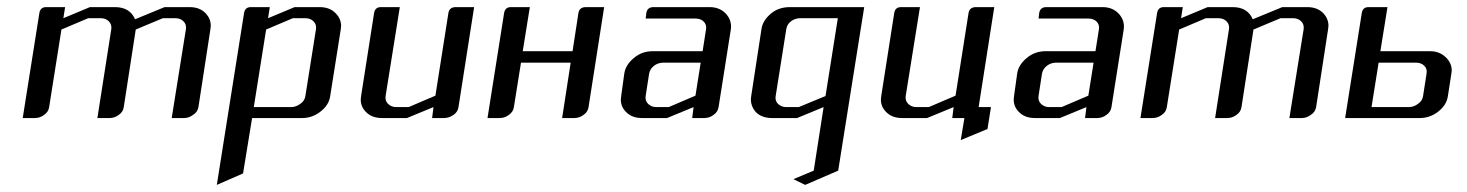

<svg xmlns="http://www.w3.org/2000/svg" viewBox="-20 -332 4125 540"><path d="M43.9 0 90.8 -295.9Q93.8 -312 109.9 -312H163.1L158.2 -280.8L232.9 -312H303.2Q345.2 -312 359.9 -277.8L442.9 -312H513.2Q542.5 -312 559.1 -293.9Q572.8 -278.8 572.8 -259.3Q572.8 -256.8 571.8 -250L538.1 -30.8Q535.6 -16.6 522.9 -8.8Q511.2 0 498 0H462.9L502.9 -250Q504.9 -263.2 496.1 -272Q487.3 -280.8 473.1 -280.8H438L361.8 -249L328.1 -30.8Q326.2 -17.1 314 -8.8Q302.2 0 288.1 0H253.9L293 -250Q294.9 -263.2 286.1 -272Q277.3 -280.8 263.2 -280.8H228L152.8 -249L118.2 -30.8Q116.2 -17.1 104 -8.8Q92.3 0 78.1 0Z M589.8 188 666.5 -295.9Q669.4 -312 685.5 -312H738.8L733.9 -280.8L808.6 -312H878.9Q908.2 -312 924.8 -293.9Q938 -280.8 939.5 -261.2Q939.5 -258.8 938.5 -250L908.7 -62Q905.3 -36.6 881.3 -18.1Q858.4 0 829.6 0H689L663.6 155.8ZM693.8 -30.8H798.8Q812.5 -30.8 824.7 -40Q836.9 -48.3 838.9 -62L868.7 -250Q870.6 -263.2 861.8 -272Q853 -280.8 838.9 -280.8H803.7L728.5 -249Z M994.6 -52.2Q994.6 -55.2 995.6 -62L1032.2 -295.9Q1035.2 -312 1051.3 -312H1104.5L1064.5 -62Q1062.5 -48.8 1071.3 -40Q1080.6 -30.8 1094.2 -30.8H1129.4L1204.6 -63L1241.2 -295.9Q1244.1 -312 1262.2 -312H1313.5L1269.5 -30.8Q1267.6 -17.1 1255.4 -8.8Q1242.2 0 1229.5 0H1195.3L1199.2 -30.8L1124.5 0H1054.2Q1024.9 0 1008.3 -18.1Q994.6 -32.2 994.6 -52.2Z M1351.1 0 1397.9 -295.9Q1400.9 -312 1417 -312H1470.2L1450.2 -188H1590.3L1606.9 -295.9Q1609.9 -312 1627.9 -312H1679.2L1635.3 -30.8Q1633.3 -17.1 1621.1 -8.8Q1609.4 0 1595.2 0H1561L1585 -155.8H1445.3L1425.3 -30.8Q1423.3 -17.1 1411.1 -8.8Q1399.4 0 1385.3 0Z M1726.1 -52.2Q1726.1 -55.2 1727.1 -62L1735.8 -125Q1739.3 -149.4 1762.7 -168.9Q1785.2 -188 1815.9 -188H1956.1L1965.8 -250Q1967.8 -262.7 1959 -271.5Q1950.7 -279.8 1936 -279.8H1795.9L1797.9 -295.9Q1800.8 -312 1817.9 -312H1976.1Q2003.9 -312 2021.5 -293.5Q2036.1 -277.3 2036.1 -257.3Q2036.1 -252.4 2035.6 -250L2001 -30.8Q1999 -17.1 1986.8 -8.8Q1975.1 0 1960.9 0H1926.8L1930.7 -30.8L1856 0H1785.6Q1756.3 0 1739.7 -18.1Q1726.1 -32.2 1726.1 -52.2ZM1795.9 -62Q1793.9 -48.8 1802.7 -40Q1812 -30.8 1825.7 -30.8H1860.8L1936 -63L1950.7 -155.8H1845.7Q1831.1 -155.8 1819.3 -147Q1808.1 -138.2 1805.7 -125Z M2091.8 -52.2Q2091.8 -55.2 2092.8 -62L2121.6 -250Q2125 -274.4 2148.4 -293.9Q2169.9 -312 2201.7 -312H2410.6L2337.4 147.9L2244.6 188L2211.4 171.9L2268.6 147.9L2296.4 -30.8L2221.7 0H2151.4Q2121.1 0 2104.5 -18.1Q2091.8 -33.7 2091.8 -52.2ZM2161.6 -62Q2159.2 -48.8 2168 -40Q2177.2 -30.8 2191.4 -30.8H2226.6L2301.8 -62L2336.4 -280.8H2231.4Q2216.3 -280.8 2205.1 -272.5Q2193.4 -263.7 2191.4 -250Z M2457.5 -52.2Q2457.5 -55.2 2458.5 -62L2495.1 -295.9Q2498 -312 2514.2 -312H2567.4L2527.3 -62Q2525.4 -48.8 2534.2 -40Q2543.5 -30.8 2557.1 -30.8H2592.3L2667.5 -63L2704.1 -295.9Q2707 -312 2725.1 -312H2776.4L2732.4 -30.8H2767.1L2757.3 30.8L2682.1 62L2692.4 0H2658.2L2662.1 -30.8L2587.4 0H2517.1Q2487.8 0 2471.2 -18.1Q2457.5 -32.2 2457.5 -52.2Z M2831.1 -52.2Q2831.1 -55.2 2832 -62L2840.8 -125Q2844.2 -149.4 2867.7 -168.9Q2890.1 -188 2920.9 -188H3061L3070.8 -250Q3072.8 -262.7 3064 -271.5Q3055.7 -279.8 3041 -279.8H2900.9L2902.8 -295.9Q2905.8 -312 2922.9 -312H3081.1Q3108.9 -312 3126.5 -293.5Q3141.1 -277.3 3141.1 -257.3Q3141.1 -252.4 3140.6 -250L3106 -30.8Q3104 -17.1 3091.8 -8.8Q3080.1 0 3065.9 0H3031.7L3035.6 -30.8L2960.9 0H2890.6Q2861.3 0 2844.7 -18.1Q2831.1 -32.2 2831.1 -52.2ZM2900.9 -62Q2898.9 -48.8 2907.7 -40Q2917 -30.8 2930.7 -30.8H2965.8L3041 -63L3055.7 -155.8H2950.7Q2936 -155.8 2924.3 -147Q2913.1 -138.2 2910.6 -125Z M3187.5 0 3234.4 -295.9Q3237.3 -312 3253.4 -312H3306.6L3301.8 -280.8L3376.5 -312H3446.8Q3488.8 -312 3503.4 -277.8L3586.4 -312H3656.7Q3686 -312 3702.6 -293.9Q3716.3 -278.8 3716.3 -259.3Q3716.3 -256.8 3715.3 -250L3681.6 -30.8Q3679.2 -16.6 3666.5 -8.8Q3654.8 0 3641.6 0H3606.4L3646.5 -250Q3648.4 -263.2 3639.6 -272Q3630.9 -280.8 3616.7 -280.8H3581.5L3505.4 -249L3471.7 -30.8Q3469.7 -17.1 3457.5 -8.8Q3445.8 0 3431.6 0H3397.5L3436.5 -250Q3438.5 -263.2 3429.7 -272Q3420.9 -280.8 3406.7 -280.8H3371.6L3296.4 -249L3261.7 -30.8Q3259.8 -17.1 3247.6 -8.8Q3235.8 0 3221.7 0Z M3763.2 0 3810.1 -295.9Q3813 -312 3829.1 -312H3882.3L3862.3 -188H4002.4Q4029.8 -188 4048.3 -168.9Q4063 -153.3 4063 -133.8Q4063 -130.9 4062 -125L4052.2 -62Q4048.8 -36.6 4024.9 -18.1Q4002 0 3973.1 0ZM3837.4 -30.8H3942.4Q3956.1 -30.8 3968.3 -40Q3980.5 -48.3 3982.4 -62L3992.2 -125Q3994.6 -138.2 3985.8 -147Q3977.1 -155.8 3962.4 -155.8H3857.4Z"/></svg>

Font: Hhenum
Style: Italic
Weight: 400
Designer: T. Christopher White
Version: Version 1.0